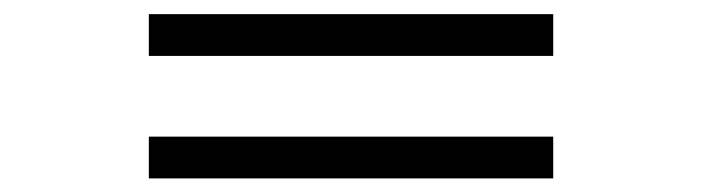

<svg xmlns="http://www.w3.org/2000/svg" viewBox="-20 -426 1002 274"><path d="M769.5 -346.2H192.4V-405.8H769.5ZM769.5 -171.4H192.4V-231H769.5Z"/></svg>

Font: Dai Banna SIL Light
Style: BoldOblique
Weight: 700
Italic angle: -11°
Designer: Victor Gaultney
Foundry: SIL International
Version: Version 2.000